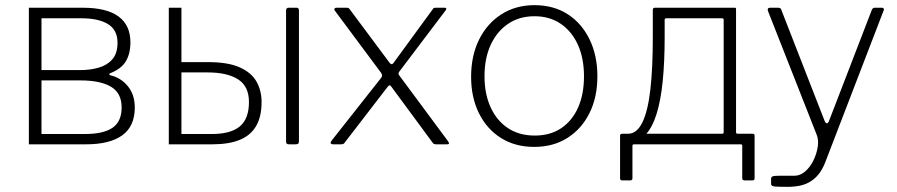

<svg xmlns="http://www.w3.org/2000/svg" viewBox="-20 -560 3481 745"><path d="M92 0V-530H301Q394 -530 440 -496Q486 -462 486 -396Q486 -352 468.5 -322.5Q451 -293 408 -276Q404 -275 404 -272Q404 -269 408 -268Q450 -258 476.5 -225Q503 -192 503 -143Q503 -70 454.5 -35Q406 0 314 0ZM309 -40Q382 -40 417 -64.5Q452 -89 452 -143Q452 -199 410.5 -223.5Q369 -248 292 -248H141V-40ZM291 -288Q330 -288 363 -297.5Q396 -307 416 -330Q436 -353 436 -394Q436 -444 399 -466.5Q362 -489 297 -489H141V-288Z M635 0V-530H684V-319H787Q865 -319 910.5 -298.5Q956 -278 975.5 -243Q995 -208 995 -164Q995 -107 973.5 -70.5Q952 -34 909.5 -17Q867 0 804 0ZM684 -40H802Q875 -40 910.5 -69.5Q946 -99 946 -164Q946 -225 904 -252Q862 -279 785 -279H684ZM1140 -13Q1140 -6 1137.5 -3Q1135 0 1127 0H1102Q1095 0 1092.5 -2.5Q1090 -5 1090 -11V-519Q1090 -530 1100 -530H1131Q1140 -530 1140 -519Z M1717 -14Q1723 -6 1722 -3Q1721 0 1715 0H1673Q1662 0 1659 -6L1499 -223Q1495 -229 1492 -229Q1489 -229 1484 -223L1317 -6Q1314 0 1303 0H1273Q1266 0 1263.5 -3.5Q1261 -7 1268 -16L1459 -258Q1463 -264 1462.5 -268Q1462 -272 1459 -277L1279 -519Q1276 -523 1278 -526.5Q1280 -530 1285 -530H1324Q1329 -530 1331.5 -529Q1334 -528 1337 -524L1492 -316Q1500 -306 1507 -316L1659 -524Q1661 -528 1664 -529Q1667 -530 1672 -530H1705Q1711 -530 1711.5 -527Q1712 -524 1710 -521L1530 -283Q1526 -279 1526.5 -274Q1527 -269 1531 -265L1717 -14Z M2053 10Q1979 10 1924 -24.5Q1869 -59 1838.5 -120.5Q1808 -182 1808 -262Q1808 -344 1839 -406.5Q1870 -469 1925.5 -504.5Q1981 -540 2054 -540Q2128 -540 2182.5 -505Q2237 -470 2267.5 -407.5Q2298 -345 2298 -264Q2298 -183 2267.5 -121.5Q2237 -60 2182 -25Q2127 10 2053 10ZM2055 -34Q2115 -34 2157.5 -62.5Q2200 -91 2223 -142.5Q2246 -194 2246 -264Q2246 -334 2222.5 -386Q2199 -438 2156 -467.5Q2113 -497 2054 -497Q1995 -497 1951.5 -467.5Q1908 -438 1884 -386Q1860 -334 1860 -264Q1860 -195 1884 -143Q1908 -91 1951.5 -62.5Q1995 -34 2055 -34Z M2395 140Q2390 140 2388 138Q2386 136 2386 131V-34Q2386 -41 2395 -41H2783Q2788 -41 2788 -47V-483Q2788 -489 2782 -489H2565Q2559 -489 2559 -483L2513 -522Q2513 -530 2521 -530H2828Q2834 -530 2835 -529Q2836 -528 2836 -522V-47Q2836 -41 2842 -41H2900Q2908 -41 2908 -34V131Q2908 136 2906 138Q2904 140 2899 140H2870Q2860 140 2860 132V5Q2860 0 2854 0H2441Q2434 0 2434 5V132Q2434 140 2425 140ZM2423 -11 2417 -41Q2451 -41 2472.5 -85Q2494 -129 2503.5 -212Q2513 -295 2513 -414V-522H2559V-414Q2559 -321 2551.5 -245.5Q2544 -170 2527.5 -117.5Q2511 -65 2485 -37.5Q2459 -10 2423 -11Z M3036 165Q3007 165 2989.5 164Q2972 163 2972 154V134Q2972 127 2977.5 124.5Q2983 122 3001 122H3062Q3085 122 3104.5 105Q3124 88 3136.5 62Q3149 36 3153 9.5Q3157 -17 3149 -37L2960 -517Q2958 -522 2959.5 -526Q2961 -530 2969 -530H2999Q3004 -530 3007.5 -528Q3011 -526 3012 -521L3180 -90Q3184 -81 3189 -81.5Q3194 -82 3198 -94L3363 -522Q3365 -526 3367.5 -528Q3370 -530 3374 -530H3402Q3407 -530 3409 -526.5Q3411 -523 3409 -520L3182 70Q3171 98 3156.5 116Q3142 134 3123.5 145Q3105 156 3083.5 160.5Q3062 165 3036 165Z"/></svg>

Font: Libre Franklin ExtraLight
Style: Regular
Weight: 250
Designer: Pablo Impallari, Rodrigo Fuenzalida, Nhung Nguyen
Foundry: Impallari Type
Version: Version 3.000